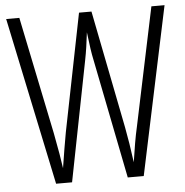

<svg xmlns="http://www.w3.org/2000/svg" viewBox="-51 -764 786 814"><g transform="rotate(-5 341.5 -357.0)"><path d="M679 -714 528 0H460L359 -508Q354 -531 350 -558.5Q346 -586 341 -628Q337 -595 333 -567Q329 -539 323 -509L223 0H155L5 -714H61L164 -214Q184 -110 190 -63Q196 -102 203 -144Q210 -186 215 -213L315 -714H368L467 -213Q474 -176 479.5 -141.5Q485 -107 491 -62Q497 -103 503.5 -141Q510 -179 518 -214L623 -714Z"/></g></svg>

Font: Noto Sans Thai ExtCond Light
Style: Regular
Weight: 300
Width: 2
Designer: Monotype Design Team
Foundry: Monotype Imaging Inc.
Version: Version 2.002; ttfautohint (v1.8.4.7-5d5b)